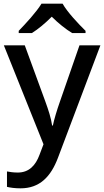

<svg xmlns="http://www.w3.org/2000/svg" viewBox="-20 -786 567 1046"><path d="M321 -766H206C179 -721 119 -656 82 -618V-606H154C189 -628 226 -659 262 -695C298 -659 338 -627 373 -606H446V-618C408 -655 346 -721 321 -766ZM1 -539 217 0 195 58C174 115 138 154 77 154C54 154 32 151 18 148V232C35 236 59 240 92 240C196 240 257 177 296 73L527 -539H413L307 -234C290 -186 275 -136 268 -102H264C258 -144 244 -186 227 -233L115 -539Z"/></svg>

Font: Noto Sans Gujarati Medium
Style: Regular
Weight: 500
Designer: Jelle Bosma - Monotype Design Team, Universal Thirst
Foundry: Monotype Imaging Inc.
Version: Version 2.106